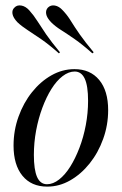

<svg xmlns="http://www.w3.org/2000/svg" viewBox="-20 -684 454 717"><path d="M156.5 12.9Q96.8 12.9 63.7 -27.8Q30.6 -68.5 30.6 -140.3Q30.6 -196.8 49.2 -248.4Q67.7 -300 99.6 -339.9Q131.5 -379.8 172.2 -402.8Q212.9 -425.8 258.1 -425.8Q316.9 -425.8 350.4 -385.5Q383.9 -345.2 383.9 -272.6Q383.9 -216.9 365.3 -165.3Q346.8 -113.7 314.9 -73.8Q283.1 -33.9 242.3 -10.5Q201.6 12.9 156.5 12.9ZM155.6 4Q178.2 4 200.8 -13.7Q223.4 -31.5 242.3 -61.7Q261.3 -91.9 276.6 -131.9Q291.9 -171.8 300.4 -216.9Q308.9 -262.1 308.9 -307.3Q308.9 -363.7 296.4 -390.3Q283.9 -416.9 258.9 -416.9Q236.3 -416.9 213.7 -399.6Q191.1 -382.3 172.2 -352Q153.2 -321.8 138.3 -281.9Q123.4 -241.9 114.9 -196.8Q106.5 -151.6 106.5 -105.6Q106.5 -50 118.5 -23Q130.6 4 155.6 4ZM200 -484.7Q162.9 -517.7 133.5 -537.9Q104 -558.1 82.3 -572.2Q60.5 -586.3 45.2 -600.8Q29 -617.7 26.6 -632.3Q24.2 -646.8 33.9 -655.6Q43.5 -666.1 59.7 -663.3Q75.8 -660.5 89.5 -645.2Q105.6 -627.4 119.4 -605.6Q133.1 -583.9 152.4 -555.6Q171.8 -527.4 204 -488.7ZM325 -484.7Q287.9 -517.7 258.9 -537.9Q229.8 -558.1 208.1 -571.8Q186.3 -585.5 171 -600.8Q154.8 -617.7 152.4 -631.9Q150 -646 158.9 -655.6Q169.4 -666.1 185.1 -663.3Q200.8 -660.5 214.5 -645.2Q231.5 -627.4 244.8 -605.6Q258.1 -583.9 277.8 -555.6Q297.6 -527.4 329.8 -488.7Z"/></svg>

Font: Playfair 144pt SemiCondensed
Style: Italic
Weight: 400
Width: 4
Italic angle: -15.6°
Designer: Claus Eggers Sørensen
Foundry: Claus Eggers Sørensen
Version: Version 2.203